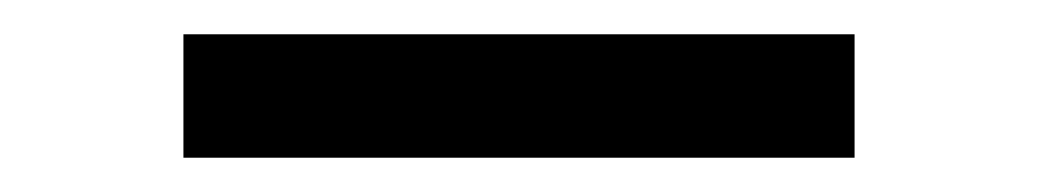

<svg xmlns="http://www.w3.org/2000/svg" viewBox="-20 -368 606 112"><path d="M478.5 -348V-276H87V-348Z"/></svg>

Font: Merriweather 48pt SemiBold
Style: Regular
Weight: 600
Version: Version 2.100